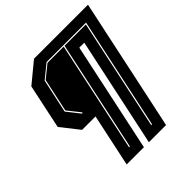

<svg xmlns="http://www.w3.org/2000/svg" viewBox="-217 -850 1118 1118"><g transform="rotate(-45 342.0 -291.5)"><path d="M186 117 255.5 -209H145L56.5 -321.5L115 -597L240 -700H684.5L510.5 117H369L513 -559H472L328 117ZM266.5 56.5 273.5 56 419 -627.5H594.5L449 56.5L456 56L603 -634.5H278L193.5 -566L148.5 -356L212.5 -275L218 -280L156 -358L200 -564L278.5 -627.5H412Z"/></g></svg>

Font: Tourney ExtraBold
Style: Italic
Weight: 800
Italic angle: -12°
Version: Version 1.015